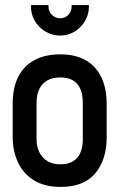

<svg xmlns="http://www.w3.org/2000/svg" viewBox="-20 -726 472 756"><path d="M400 -185V-317Q400 -409 353 -460.5Q306 -512 218 -512Q158 -512 116 -489.5Q74 -467 52 -424Q30 -381 30 -317V-185Q30 -133 50 -88.5Q70 -44 112 -17Q154 10 219 10Q310 10 355 -43.5Q400 -97 400 -185ZM306 -321V-176Q306 -148 297 -126Q288 -104 268.5 -91.5Q249 -79 218 -79Q187 -79 166 -92Q145 -105 134.5 -127.5Q124 -150 124 -176V-321Q124 -354 135 -376Q146 -398 166.5 -409.5Q187 -421 218 -421Q248 -421 267.5 -409.5Q287 -398 296.5 -375.5Q306 -353 306 -321ZM330 -706H262V-699Q262 -681 249 -667.5Q236 -654 217 -654Q198 -654 184.5 -667.5Q171 -681 171 -699V-706H102V-699Q102 -669 117.5 -643Q133 -617 159.5 -601.5Q186 -586 217 -586Q248 -586 273.5 -601.5Q299 -617 314.5 -643Q330 -669 330 -699Z"/></svg>

Font: Advent Pro SemiBold
Style: Regular
Weight: 600
Designer: VivaRado, Andreas Kalpakidis
Foundry: VivaRado, Andreas Kalpakidis
Version: Version 3.000